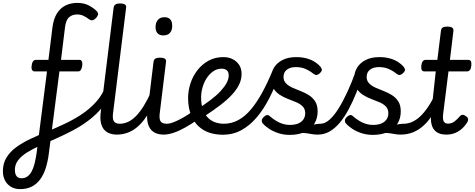

<svg xmlns="http://www.w3.org/2000/svg" viewBox="-162 -914 3285 1328"><path d="M-23 394Q-34 394 -38 382.5Q-42 371 -40 356.5Q-38 342 -31.5 330.5Q-25 319 -14 319Q10 319 27 307Q44 295 56.5 272.5Q69 250 77 218Q85 186 91 146L163 -420H78Q66 -420 60 -430Q54 -440 57 -460Q59 -480 67 -490Q75 -500 86 -500H173L201 -726Q209 -786 233 -823Q257 -860 293 -877Q329 -894 372 -894Q420 -894 454 -875.5Q488 -857 507 -837Q519 -824 516 -812.5Q513 -801 502 -789Q489 -776 478 -774Q467 -772 455 -780Q434 -796 414.5 -805Q395 -814 372 -814Q337 -814 315 -794Q293 -774 287 -720L260 -500H387Q411 -500 407 -460Q404 -440 397 -430Q390 -420 379 -420H249L176 146Q169 202 154.5 248Q140 294 116 326.5Q92 359 58 376.5Q24 394 -23 394Z M-24 394Q-59 394 -86 378Q-113 362 -127.5 334Q-142 306 -142 271Q-142 216 -117 175.5Q-92 135 -49.5 104Q-7 73 48 47Q103 21 164 -4Q225 -29 286.5 -58Q348 -87 403 -123.5Q458 -160 502 -208.5Q546 -257 571 -323Q574 -332 586.5 -328.5Q599 -325 610 -315.5Q621 -306 618 -297Q591 -227 548 -174.5Q505 -122 452 -82Q399 -42 341 -11.5Q283 19 225.5 44.5Q168 70 117 92.5Q66 115 26.5 139.5Q-13 164 -36 193.5Q-59 223 -59 261Q-59 281 -53.5 294Q-48 307 -37.5 313Q-27 319 -15 319Q-5 319 -2 330.5Q1 342 -0.5 356.5Q-2 371 -8.5 382.5Q-15 394 -24 394Z M648 17Q615 17 591 6.5Q567 -4 553 -24Q539 -44 534.5 -73.5Q530 -103 535 -141L624 -862Q627 -877 637 -883.5Q647 -890 667 -890Q693 -890 703 -882.5Q713 -875 710 -859L621 -140Q614 -94 625 -76Q636 -58 668 -58Q682 -58 689 -46.5Q696 -35 694 -20.5Q692 -6 680.5 5.5Q669 17 648 17Z M645 17Q631 17 624.5 5.5Q618 -6 620 -20.5Q622 -35 633 -46.5Q644 -58 665 -58Q695 -58 723.5 -71Q752 -84 778.5 -111Q805 -138 831 -179.5Q857 -221 882 -276Q889 -290 901 -289.5Q913 -289 921 -279.5Q929 -270 925 -258Q899 -188 868.5 -136Q838 -84 803.5 -50Q769 -16 729.5 0.5Q690 17 645 17Z M971 17Q938 17 914.5 6.5Q891 -4 877 -24Q863 -44 858 -73.5Q853 -103 858 -141L900 -487Q902 -502 912.5 -508.5Q923 -515 943 -515Q969 -515 979 -507.5Q989 -500 986 -484L944 -140Q937 -94 948 -76Q959 -58 992 -58Q1006 -58 1012.5 -46.5Q1019 -35 1017 -20.5Q1015 -6 1003.5 5.5Q992 17 971 17ZM967 -669Q942 -669 928 -683.5Q914 -698 914 -727Q914 -757 929.5 -776Q945 -795 977 -795Q1001 -795 1015 -780.5Q1029 -766 1029 -736Q1030 -707 1014.5 -688Q999 -669 967 -669Z M970 17Q956 17 949.5 5.5Q943 -6 945 -20.5Q947 -35 958 -46.5Q969 -58 990 -58Q1011 -58 1039.5 -69Q1068 -80 1103.5 -100Q1139 -120 1180 -150Q1193 -159 1204 -155Q1215 -151 1221 -139.5Q1227 -128 1226 -114.5Q1225 -101 1213 -92Q1162 -56 1118 -31.5Q1074 -7 1037 5Q1000 17 970 17Z M1196 -154Q1250 -189 1292 -220.5Q1334 -252 1362 -282Q1390 -312 1405 -339.5Q1420 -367 1420 -392Q1420 -417 1406.5 -428Q1393 -439 1371 -439Q1339 -439 1312.5 -420.5Q1286 -402 1267 -372.5Q1248 -343 1238.5 -308Q1229 -273 1229 -240Q1229 -193 1241 -158.5Q1253 -124 1274.5 -101.5Q1296 -79 1325 -68.5Q1354 -58 1388 -58Q1402 -58 1408.5 -46.5Q1415 -35 1414.5 -20Q1414 -5 1406 6.5Q1398 18 1384 18Q1302 18 1248 -13.5Q1194 -45 1166.5 -102Q1139 -159 1139 -235Q1139 -287 1155.5 -337.5Q1172 -388 1204 -429Q1236 -470 1281 -494.5Q1326 -519 1383 -519Q1420 -519 1448 -504.5Q1476 -490 1492.5 -464.5Q1509 -439 1509 -402Q1509 -365 1492 -329.5Q1475 -294 1442 -258.5Q1409 -223 1360.5 -186Q1312 -149 1249 -108Z M1379 18Q1369 18 1364.5 6.5Q1360 -5 1361 -20Q1362 -35 1368 -46.5Q1374 -58 1384 -58Q1440 -58 1486.5 -83.5Q1533 -109 1573.5 -157Q1614 -205 1651 -272.5Q1688 -340 1723 -425Q1730 -440 1744.5 -440Q1759 -440 1770 -430.5Q1781 -421 1775 -407Q1741 -314 1701.5 -236.5Q1662 -159 1613.5 -102Q1565 -45 1507 -13.5Q1449 18 1379 18Z M1913 -19Q1945 -33 1970 -41.5Q1995 -50 2016 -54Q2037 -58 2054 -58Q2063 -58 2065 -46.5Q2067 -35 2063 -20.5Q2059 -6 2051 5.5Q2043 17 2033 17Q2011 17 1988.5 12.5Q1966 8 1941.5 6Q1917 4 1887 13ZM1842 19Q1801 19 1765 7.5Q1729 -4 1700.5 -22.5Q1672 -41 1655 -61Q1648 -69 1648.5 -80.5Q1649 -92 1662 -105Q1674 -116 1684 -118Q1694 -120 1705 -110Q1735 -83 1770 -66.5Q1805 -50 1843 -50Q1875 -50 1898.5 -59Q1922 -68 1935.5 -86.5Q1949 -105 1949 -131Q1949 -160 1932 -177.5Q1915 -195 1888 -206.5Q1861 -218 1830.5 -229.5Q1800 -241 1773.5 -258Q1747 -275 1730 -302Q1713 -329 1713 -373Q1713 -413 1733 -446Q1753 -479 1792 -499Q1831 -519 1887 -519Q1928 -519 1961 -509.5Q1994 -500 2017.5 -484.5Q2041 -469 2055 -452Q2065 -439 2064 -429.5Q2063 -420 2051 -408Q2039 -397 2029 -395.5Q2019 -394 2007 -403Q1981 -424 1951.5 -437Q1922 -450 1885 -450Q1845 -450 1822 -432Q1799 -414 1799 -382Q1799 -355 1816 -337.5Q1833 -320 1859.5 -308Q1886 -296 1916.5 -284.5Q1947 -273 1974 -256Q2001 -239 2018 -212.5Q2035 -186 2035 -143Q2035 -95 2012 -58Q1989 -21 1945.5 -1Q1902 19 1842 19Z M2036 17Q2022 17 2017 5.5Q2012 -6 2015 -20.5Q2018 -35 2028 -46.5Q2038 -58 2054 -58Q2085 -58 2116.5 -85.5Q2148 -113 2179 -162.5Q2210 -212 2240.5 -278Q2271 -344 2299 -422Q2304 -439 2318.5 -438.5Q2333 -438 2344 -428Q2355 -418 2350 -404Q2328 -335 2302.5 -272Q2277 -209 2248.5 -156Q2220 -103 2187.5 -64.5Q2155 -26 2117.5 -4.5Q2080 17 2036 17Z M2488 -19Q2520 -33 2545 -41.5Q2570 -50 2591 -54Q2612 -58 2629 -58Q2638 -58 2640 -46.5Q2642 -35 2638 -20.5Q2634 -6 2626 5.5Q2618 17 2608 17Q2586 17 2563.5 12.5Q2541 8 2516.5 6Q2492 4 2462 13ZM2417 19Q2376 19 2340 7.5Q2304 -4 2275.5 -22.5Q2247 -41 2230 -61Q2223 -69 2223.5 -80.5Q2224 -92 2237 -105Q2249 -116 2259 -118Q2269 -120 2280 -110Q2310 -83 2345 -66.5Q2380 -50 2418 -50Q2450 -50 2473.5 -59Q2497 -68 2510.5 -86.5Q2524 -105 2524 -131Q2524 -160 2507 -177.5Q2490 -195 2463 -206.5Q2436 -218 2405.5 -229.5Q2375 -241 2348.5 -258Q2322 -275 2305 -302Q2288 -329 2288 -373Q2288 -413 2308 -446Q2328 -479 2367 -499Q2406 -519 2462 -519Q2503 -519 2536 -509.5Q2569 -500 2592.5 -484.5Q2616 -469 2630 -452Q2640 -439 2639 -429.5Q2638 -420 2626 -408Q2614 -397 2604 -395.5Q2594 -394 2582 -403Q2556 -424 2526.5 -437Q2497 -450 2460 -450Q2420 -450 2397 -432Q2374 -414 2374 -382Q2374 -355 2391 -337.5Q2408 -320 2434.5 -308Q2461 -296 2491.5 -284.5Q2522 -273 2549 -256Q2576 -239 2593 -212.5Q2610 -186 2610 -143Q2610 -95 2587 -58Q2564 -21 2520.5 -1Q2477 19 2417 19Z M2609 17Q2595 17 2588.5 5.5Q2582 -6 2584 -20.5Q2586 -35 2597 -46.5Q2608 -58 2629 -58Q2660 -58 2689 -71Q2718 -84 2745 -109.5Q2772 -135 2798.5 -174Q2825 -213 2849 -266Q2856 -280 2868 -279Q2880 -278 2888.5 -269Q2897 -260 2893 -248Q2867 -181 2836.5 -131Q2806 -81 2770.5 -48Q2735 -15 2695 1Q2655 17 2609 17Z M2926 17Q2880 17 2855 -2.5Q2830 -22 2822.5 -56Q2815 -90 2821 -135L2852 -420H2774Q2761 -420 2755.5 -429.5Q2750 -439 2752 -460Q2755 -482 2762.5 -491Q2770 -500 2783 -500H2863L2888 -702Q2890 -717 2900 -723.5Q2910 -730 2931 -730Q2956 -730 2966 -722.5Q2976 -715 2974 -699L2950 -500H3076Q3089 -500 3094.5 -491Q3100 -482 3098 -460Q3096 -439 3088 -429.5Q3080 -420 3067 -420H2940L2903 -125Q2899 -90 2907 -74.5Q2915 -59 2937 -59Q2962 -59 2981.5 -74Q3001 -89 3019 -110Q3028 -120 3038 -120Q3048 -120 3060 -111Q3074 -102 3075.5 -91.5Q3077 -81 3072 -72Q3057 -46 3035.5 -26Q3014 -6 2986.5 5.5Q2959 17 2926 17Z"/></svg>

Font: Playwrite GB J
Style: Italic
Weight: 400
Italic angle: -7.01216°
Designer: Veronika Burian, José Scaglione
Foundry: TypeTogether
Version: Version 1.002